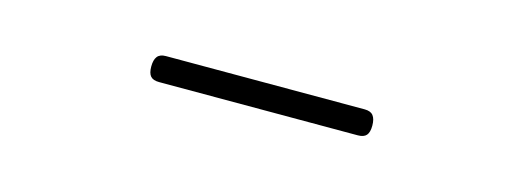

<svg xmlns="http://www.w3.org/2000/svg" viewBox="-18 -858 681 250"><g transform="rotate(15 322.5 -733.5)"><path d="M189 -716Q181 -716 177.5 -720Q174 -724 174 -733Q174 -742 177.5 -746.5Q181 -751 189 -751H457Q465 -751 468.5 -746.5Q472 -742 472 -733Q472 -724 468.5 -720Q465 -716 457 -716Z"/></g></svg>

Font: Playwrite NG Modern Thin
Style: Regular
Weight: 250
Designer: Veronika Burian, José Scaglione
Foundry: TypeTogether
Version: Version 1.002